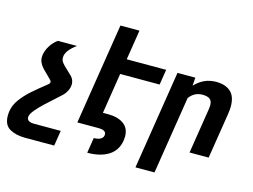

<svg xmlns="http://www.w3.org/2000/svg" viewBox="-146 -961 1809 1375"><g transform="rotate(15 758.5 -273.5)"><path d="M198.2 -210.9Q208.5 -219.2 208.5 -229.5Q208.5 -235.4 203.6 -241.7Q203.6 -241.7 170.4 -274.9Q146 -297.9 132.6 -313.2Q119.1 -328.6 110.6 -346.7Q102.1 -364.7 102.1 -386.2Q102.1 -394.5 103.5 -403.3Q108.4 -436.5 129.6 -470.9Q150.9 -505.4 183.1 -528.3H324.7Q248.5 -473.1 248.5 -422.4Q248.5 -402.3 260.3 -386.5Q272 -370.6 299.8 -345.7Q322.8 -324.7 336.4 -310.5Q359.9 -286.6 359.9 -252.9Q359.9 -229 347.4 -204.1Q335 -179.2 312.5 -159.2Q240.7 -94.7 204.8 -61Q168.9 -27.3 145.5 1Q122.1 29.3 119.1 48.8Q118.7 51.3 118.7 55.7Q118.7 72.8 132.8 81.1Q147 89.4 170.9 89.4H369.6L351.6 203.1H135.3Q67.9 203.1 21.5 177Q-24.9 150.9 -24.9 81.1Q-24.9 64.9 -22 45.9Q-15.1 1.5 15.9 -40.8Q46.9 -83 87.6 -119.4Q128.4 -155.8 198.2 -210.9Z M675.3 -414.6 627.9 -113.8H668Q738.8 -113.8 782 -83Q825.2 -52.2 825.2 9.8Q825.2 21.5 822.8 39.6Q810.5 115.7 750 153.6Q689.5 191.4 593.3 191.4L611.3 77.6Q645.5 77.6 663.8 65.7Q682.1 53.7 682.1 32.2Q682.1 0 623.5 0H468.8L534.2 -414.6L552.2 -528.3L587.4 -750H728.5L693.4 -528.3H985.8L967.8 -414.6Z M1186.5 -373 1095.2 203.1H954.1L1069.8 -528.3H1202.1L1197.8 -467.8Q1231.9 -503.4 1270.3 -520.8Q1308.6 -538.1 1355.5 -538.1Q1423.8 -538.1 1462.4 -503.7Q1501 -469.2 1501 -394Q1501 -372.1 1496.1 -338.9L1442.4 0H1300.8L1354 -336.9Q1356.4 -353 1356.4 -363.8Q1356.4 -397 1338.4 -410.4Q1320.3 -423.8 1283.7 -423.8Q1224.1 -423.8 1186.5 -373Z"/></g></svg>

Font: Mardoto
Style: Bold Italic
Weight: 700
Italic angle: -12°
Designer: Christian Robertson, Vahan Hovhannisyan
Foundry: Google
Version: Version 1.000